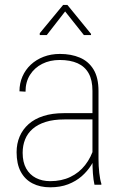

<svg xmlns="http://www.w3.org/2000/svg" viewBox="-20 -760 508 790"><path d="M360.4 -99.6V-386.2Q360.4 -430.7 344.7 -458.5Q329.1 -486.3 299.1 -499.8Q269 -513.2 225.6 -513.2Q185.5 -513.2 153.8 -497.3Q122.1 -481.4 103.5 -452.1Q85 -422.9 85 -382.8L60.1 -384.3Q60.1 -417 72.3 -445.1Q84.5 -473.1 106.7 -493.9Q128.9 -514.6 159.4 -526.4Q189.9 -538.1 226.6 -538.1Q272.9 -538.1 308.6 -522.9Q344.2 -507.8 364.7 -474.4Q385.3 -440.9 385.3 -385.3V-106Q385.3 -77.1 388.4 -48.8Q391.6 -20.5 397 -4.4V0H368.7Q364.3 -19 362.3 -46.4Q360.4 -73.7 360.4 -99.6ZM370.1 -294.4 371.1 -268.6H245.1Q200.2 -268.6 167.7 -258.3Q135.3 -248 114.3 -229.7Q93.3 -211.4 83.3 -186.3Q73.2 -161.1 73.2 -131.3Q73.2 -92.8 87.6 -66.9Q102.1 -41 127.7 -27.8Q153.3 -14.6 186.5 -14.6Q233.4 -14.6 269.5 -32Q305.7 -49.3 330.3 -80.8Q355 -112.3 367.7 -155.3L378.9 -131.3Q371.1 -106 355.5 -80.8Q339.8 -55.7 316.2 -34.9Q292.5 -14.2 260.3 -1.7Q228 10.7 186.5 10.7Q145 10.7 113.8 -5.4Q82.5 -21.5 65.4 -53.5Q48.3 -85.4 48.3 -133.8Q48.3 -168.9 60.8 -198.2Q73.2 -227.5 97.7 -249.3Q122.1 -271 158.4 -282.7Q194.8 -294.4 242.7 -294.4ZM257.3 -739.7 354.5 -620.6V-615.7H325.2L248 -712.9L172.4 -615.7H143.6V-623.5L239.7 -739.7Z"/></svg>

Font: Roboto Condensed Thin
Style: Regular
Weight: 250
Width: 3
Designer: Christian Robertson
Foundry: Google
Version: Version 3.009; 2024